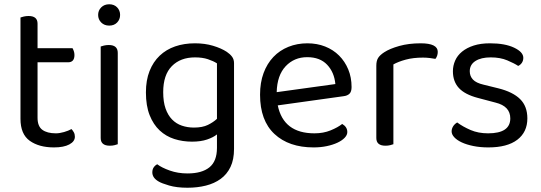

<svg xmlns="http://www.w3.org/2000/svg" viewBox="-20 -678 2538 900"><path d="M233 13Q163 13 119.5 -18Q76 -49 76 -121V-596Q81 -598 91.5 -600.5Q102 -603 114 -603Q156 -603 156 -567V-452H320Q323 -447 326 -438.5Q329 -430 329 -420Q329 -386 299 -386H156V-126Q156 -86 178.5 -69.5Q201 -53 242 -53Q259 -53 280 -59Q301 -65 315 -73Q321 -67 326 -58Q331 -49 331 -37Q331 -15 305 -1Q279 13 233 13Z M532 -2Q527 0 517 2.5Q507 5 495 5Q452 5 452 -31V-460Q457 -462 467.5 -464.5Q478 -467 490 -467Q532 -467 532 -430ZM440 -608Q440 -629 454.5 -643.5Q469 -658 492 -658Q515 -658 529 -643.5Q543 -629 543 -608Q543 -587 529 -572.5Q515 -558 492 -558Q469 -558 454.5 -572.5Q440 -587 440 -608Z M997 -48Q980 -34 950.5 -24Q921 -14 880 -14Q836 -14 797 -26.5Q758 -39 728.5 -66.5Q699 -94 681.5 -138Q664 -182 664 -245Q664 -302 681 -345Q698 -388 728.5 -417Q759 -446 801 -460.5Q843 -475 894 -475Q940 -475 978.5 -463.5Q1017 -452 1043 -435Q1058 -425 1067.5 -412.5Q1077 -400 1077 -382V20Q1077 70 1060.5 104.5Q1044 139 1014.5 160.5Q985 182 945 192Q905 202 859 202Q808 202 772.5 191.5Q737 181 724 173Q694 156 694 130Q694 116 700.5 106.5Q707 97 717 92Q738 108 776 121.5Q814 135 859 135Q926 135 961.5 106.5Q997 78 997 15ZM889 -80Q929 -80 954.5 -92.5Q980 -105 997 -121V-381Q980 -392 954.5 -400.5Q929 -409 894 -409Q826 -409 785.5 -368Q745 -327 745 -246Q745 -201 756 -169.5Q767 -138 786.5 -118Q806 -98 832.5 -89Q859 -80 889 -80Z M1282 -184Q1309 -53 1454 -53Q1496 -53 1530 -67Q1564 -81 1584 -97Q1608 -83 1608 -59Q1608 -45 1595.5 -32Q1583 -19 1561.5 -9Q1540 1 1511.5 7Q1483 13 1450 13Q1334 13 1266.5 -50Q1199 -113 1199 -234Q1199 -291 1215.5 -335.5Q1232 -380 1261.5 -411Q1291 -442 1332 -458.5Q1373 -475 1421 -475Q1466 -475 1504 -460Q1542 -445 1569.5 -417.5Q1597 -390 1612.5 -352.5Q1628 -315 1628 -270Q1628 -248 1618 -238.5Q1608 -229 1590 -227ZM1420 -410Q1359 -410 1319 -367.5Q1279 -325 1277 -246L1552 -284Q1547 -339 1513.5 -374.5Q1480 -410 1420 -410Z M1824 -2Q1819 0 1809 2.5Q1799 5 1787 5Q1744 5 1744 -31V-370Q1744 -393 1752.5 -406.5Q1761 -420 1781 -433Q1807 -450 1851.5 -462.5Q1896 -475 1952 -475Q2032 -475 2032 -435Q2032 -425 2029 -416.5Q2026 -408 2021 -402Q2011 -404 1995 -406Q1979 -408 1963 -408Q1917 -408 1882 -398.5Q1847 -389 1824 -376Z M2452 -123Q2452 -59 2405 -23Q2358 13 2269 13Q2231 13 2199 6.5Q2167 0 2144.5 -10.5Q2122 -21 2109.5 -34.5Q2097 -48 2097 -62Q2097 -74 2103.5 -85Q2110 -96 2123 -104Q2150 -84 2186 -68.5Q2222 -53 2268 -53Q2372 -53 2372 -123Q2372 -180 2303 -197L2220 -219Q2159 -235 2131 -265.5Q2103 -296 2103 -344Q2103 -370 2113.5 -394Q2124 -418 2146 -436Q2168 -454 2200.5 -464.5Q2233 -475 2277 -475Q2347 -475 2390 -454.5Q2433 -434 2433 -407Q2433 -394 2426.5 -384Q2420 -374 2409 -369Q2391 -381 2358 -395Q2325 -409 2280 -409Q2235 -409 2208.5 -392Q2182 -375 2182 -344Q2182 -321 2197 -305Q2212 -289 2247 -281L2316 -264Q2384 -247 2418 -213.5Q2452 -180 2452 -123Z"/></svg>

Font: Baloo Chettan 2
Style: Regular
Weight: 400
Designer: Maithili Shingre, Unnati Kotecha and Ek Type
Foundry: Ek Type
Version: Version 1.640;hotconv 1.0.111;makeotfexe 2.5.65597; ttfautoh